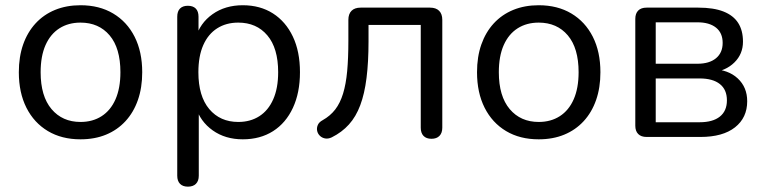

<svg xmlns="http://www.w3.org/2000/svg" viewBox="-20 -515 2876 722"><path d="M282.8 8.9Q212.1 8.9 160.1 -22.1Q108.1 -53.1 79.4 -109.8Q50.8 -166.5 50.8 -243.4Q50.8 -301.3 67 -347.6Q83.2 -393.8 113.8 -427.1Q144.4 -460.3 187.2 -477.8Q230 -495.3 282.8 -495.3Q353.5 -495.3 405.5 -464.3Q457.6 -433.3 486.2 -376.8Q514.8 -320.3 514.8 -243.4Q514.8 -185.5 498.6 -139Q482.4 -92.5 451.8 -59.3Q421.2 -26.1 378.6 -8.6Q336.1 8.9 282.8 8.9ZM282.8 -56.4Q328.3 -56.4 362.1 -78.1Q396 -99.8 414.4 -141.7Q432.8 -183.5 432.8 -243.4Q432.8 -334 392.2 -382Q351.5 -430 282.8 -430Q237.3 -430 203.5 -408.5Q169.7 -387 151.2 -345.4Q132.8 -303.8 132.8 -243.4Q132.8 -153.3 173.7 -104.8Q214.6 -56.4 282.8 -56.4Z M686.7 186.9Q667.3 186.9 656.9 176.2Q646.5 165.5 646.5 145.7V-452Q646.5 -472.4 656.9 -482.9Q667.3 -493.3 686.3 -493.3Q705.7 -493.3 716.1 -482.9Q726.5 -472.4 726.5 -452V-357.1L715.5 -371.2Q731.6 -428 779.2 -461.6Q826.7 -495.3 893 -495.3Q958 -495.3 1006.3 -464.6Q1054.5 -433.8 1081.2 -377.6Q1108 -321.3 1108 -243.4Q1108 -166.5 1081.5 -109.5Q1055 -52.5 1006.8 -21.8Q958.5 8.9 893 8.9Q827.2 8.9 779.9 -24.7Q732.5 -58.4 716 -113.8H727.5V145.7Q727.5 165.5 716.8 176.2Q706.1 186.9 686.7 186.9ZM876 -56.4Q921.5 -56.4 955.3 -78.1Q989.1 -99.8 1007.5 -141.7Q1026 -183.5 1026 -243.4Q1026 -334 985.3 -382Q944.7 -430 876 -430Q830.5 -430 796.7 -408.5Q762.8 -387 744.4 -345.4Q726 -303.8 726 -243.4Q726 -153.3 766.9 -104.8Q807.8 -56.4 876 -56.4Z M1602.5 6.9Q1583.1 6.9 1572.6 -4Q1562.2 -14.9 1562.2 -34.8V-421.2H1365.8V-359.4Q1365.8 -281.4 1358.3 -221.9Q1350.9 -162.4 1334.7 -119.3Q1318.6 -76.2 1292.1 -46.9Q1265.7 -17.5 1227.3 1.6Q1213.7 7.9 1202 5.5Q1190.3 3.1 1182.6 -4.7Q1174.8 -12.5 1172.6 -23.1Q1170.4 -33.8 1175 -44.8Q1179.6 -55.7 1193.2 -63Q1221.9 -79.1 1240.6 -103.3Q1259.2 -127.5 1270.1 -163.1Q1281 -198.7 1285.5 -247.3Q1290 -295.9 1290 -361.9V-440.2Q1290 -462.5 1301.9 -474.4Q1313.8 -486.3 1336.2 -486.3H1597Q1619.4 -486.3 1631.3 -474.4Q1643.2 -462.5 1643.2 -440.2V-34.8Q1643.2 -14.9 1632.5 -4Q1621.9 6.9 1602.5 6.9Z M2005.8 8.9Q1935.1 8.9 1883.1 -22.1Q1831.1 -53.1 1802.4 -109.8Q1773.8 -166.5 1773.8 -243.4Q1773.8 -301.3 1790 -347.6Q1806.2 -393.8 1836.8 -427.1Q1867.4 -460.3 1910.2 -477.8Q1953 -495.3 2005.8 -495.3Q2076.5 -495.3 2128.5 -464.3Q2180.6 -433.3 2209.2 -376.8Q2237.8 -320.3 2237.8 -243.4Q2237.8 -185.5 2221.6 -139Q2205.4 -92.5 2174.8 -59.3Q2144.2 -26.1 2101.6 -8.6Q2059.1 8.9 2005.8 8.9ZM2005.8 -56.4Q2051.3 -56.4 2085.1 -78.1Q2119 -99.8 2137.4 -141.7Q2155.8 -183.5 2155.8 -243.4Q2155.8 -334 2115.2 -382Q2074.5 -430 2005.8 -430Q1960.3 -430 1926.5 -408.5Q1892.7 -387 1874.2 -345.4Q1855.8 -303.8 1855.8 -243.4Q1855.8 -153.3 1896.7 -104.8Q1937.6 -56.4 2005.8 -56.4Z M2411.4 0Q2390.9 0 2380 -11Q2369 -21.9 2369 -42.4V-444Q2369 -464.4 2380 -475.4Q2390.9 -486.3 2411.4 -486.3H2606Q2663.7 -486.3 2700.8 -471.6Q2737.9 -456.9 2755.9 -428.6Q2773.9 -400.4 2773.9 -358.3Q2773.9 -311.8 2741.6 -280.1Q2709.3 -248.3 2656.8 -242.3V-255.3Q2718.6 -253.4 2754.2 -220.1Q2789.8 -186.9 2789.8 -134.3Q2789.8 -72.4 2744 -36.2Q2698.1 0 2614 0ZM2445.8 -55.3H2610.9Q2660.4 -55.3 2686.9 -76.5Q2713.5 -97.7 2713.5 -137.6Q2713.5 -178.1 2686.9 -199Q2660.4 -220 2610.9 -220H2445.8ZM2445.8 -275.3H2602.5Q2647.5 -275.3 2672.5 -296Q2697.5 -316.8 2697.5 -353.7Q2697.5 -391.1 2672.5 -411.1Q2647.5 -431.1 2602.5 -431.1H2445.8Z"/></svg>

Font: Nunito ExtraLight
Style: Regular
Weight: 200
Designer: Vernon Adams
Foundry: Vernon Adams
Version: Version 3.602